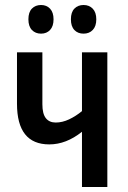

<svg xmlns="http://www.w3.org/2000/svg" viewBox="-20 -752 513 772"><path d="M150.4 -541.5V-333Q150.4 -294.4 164.3 -276.9Q178.2 -259.3 204.1 -259.3Q230.5 -259.3 257.6 -272Q284.7 -284.7 309.6 -305.2V-541.5H411.6V0H309.6V-222.2Q246.1 -171.4 178.2 -171.4Q48.3 -171.4 48.3 -335V-541.5ZM94.2 -674.3Q94.2 -703.1 108.4 -717.5Q122.6 -731.9 145 -731.9Q167.5 -731.9 181.4 -717Q195.3 -702.1 195.3 -674.3Q195.3 -646.5 181.4 -631.6Q167.5 -616.7 145 -616.7Q122.6 -616.7 108.4 -631.3Q94.2 -646 94.2 -674.3ZM265.1 -674.3Q265.1 -703.1 279.3 -717.5Q293.5 -731.9 315.9 -731.9Q338.9 -731.9 353 -717Q367.2 -702.1 367.2 -674.3Q367.2 -646.5 353 -631.6Q338.9 -616.7 315.9 -616.7Q293 -616.7 279.1 -631.3Q265.1 -646 265.1 -674.3Z"/></svg>

Font: Open Sans Condensed SemiBold
Style: Regular
Weight: 600
Width: 3
Designer: Monotype Design Team
Foundry: Monotype Imaging Inc.
Version: Version 3.000; ttfautohint (v1.8.4)